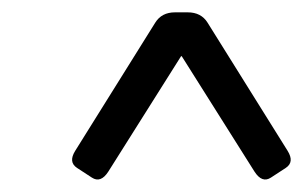

<svg xmlns="http://www.w3.org/2000/svg" viewBox="-20 -720 486 308"><path d="M103.5 -450.7Q89.4 -460 100.6 -478L229 -683.6Q239.3 -700.2 260.7 -700.2H281.2Q302.7 -700.2 313 -683.6L441.4 -478Q452.6 -460 438.5 -450.7L414.6 -435.1Q400.4 -425.8 388.2 -444.8L271.5 -629.9H270.5L153.8 -444.8Q141.6 -425.8 127.4 -435.1Z"/></svg>

Font: Istok Web
Style: Italic
Weight: 400
Italic angle: -13°
Designer: Andrey V. Panov
Foundry: Andrey V. Panov
Version: Version 1.0.2g